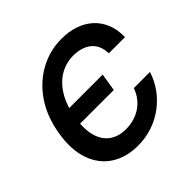

<svg xmlns="http://www.w3.org/2000/svg" viewBox="-185 -916 1105 1105"><g transform="rotate(-45 368.0 -363.5)"><path d="M336.4 9.8Q240.7 9.8 172.6 -34.7Q104.5 -79.1 75.2 -162.8Q45.9 -246.6 65.4 -363.3Q85 -481 142.3 -564.5Q199.7 -647.9 282.2 -692.6Q364.7 -737.3 460 -737.3Q520 -737.3 569.1 -720.5Q618.2 -703.6 653.6 -671.1Q689 -638.7 707.8 -592Q726.6 -545.4 725.1 -485.4H593.8Q592.8 -519.5 581.5 -544.9Q570.3 -570.3 549.8 -587.2Q529.3 -604 501.5 -612.5Q473.6 -621.1 439.9 -621.1Q380.4 -621.1 330.3 -591.8Q280.3 -562.5 245.4 -505.4Q210.4 -448.2 196.3 -363.8Q182.1 -278.8 198 -221.4Q213.9 -164.1 254.6 -135.3Q295.4 -106.4 354.5 -106.4Q388.7 -106.4 419.2 -115Q449.7 -123.5 475.8 -140.6Q502 -157.7 522 -183.1Q542 -208.5 553.7 -242.2H685.1Q668.9 -189.9 636.7 -144.3Q604.5 -98.6 559.1 -64Q513.7 -29.3 457.3 -9.8Q400.9 9.8 336.4 9.8ZM157.7 -315.9 175.8 -423.8H481.9L464.4 -315.9Z"/></g></svg>

Font: Inter SemiBold
Style: Italic
Weight: 600
Italic angle: -9.3988°
Designer: Rasmus Andersson
Foundry: rsms
Version: Version 4.001;git-66647c0bb